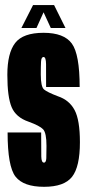

<svg xmlns="http://www.w3.org/2000/svg" viewBox="-20 -734 344 758"><path d="M154 3.5Q233.5 3.5 264.5 -36Q295.5 -75.5 295.5 -172.5Q295.5 -260 274.5 -299.5Q253.5 -339 208.5 -354Q166.5 -370 153.8 -380.8Q141 -391.5 141 -440.5Q141 -472 142 -490.5Q143 -509 152 -509Q161.5 -509 161.8 -480.5Q162 -452 162 -390.5H294.5Q294.5 -520 263.5 -562.2Q232.5 -604.5 152 -604.5Q71 -604.5 40 -564.5Q9 -524.5 9 -438.5Q9 -351 26 -310.8Q43 -270.5 93 -253.5Q137 -237.5 150.2 -223.5Q163.5 -209.5 163.5 -158Q163.5 -126.5 162.8 -109.2Q162 -92 153.5 -92Q143.5 -92 143 -116.2Q142.5 -140.5 142.5 -211H10Q10 -77 41.2 -36.8Q72.5 3.5 154 3.5ZM64.5 -623.5H124L152 -685.5L180.5 -623.5H238.5L193.5 -714H110.5Z"/></svg>

Font: Anybody UltraCondensed
Style: Bold
Weight: 700
Width: 1
Version: Version 1.113;gftools[0.9.25]